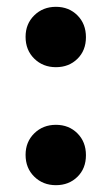

<svg xmlns="http://www.w3.org/2000/svg" viewBox="-20 -529 327 563"><path d="M144 14Q106 14 80.5 -11Q55 -36 55 -75Q55 -113 80.5 -138Q106 -163 144 -163Q182 -163 207 -138Q232 -113 232 -74Q232 -35 207 -10.5Q182 14 144 14ZM144 -332Q106 -332 80.5 -357Q55 -382 55 -421Q55 -459 80.5 -484Q106 -509 144 -509Q182 -509 207 -484Q232 -459 232 -420Q232 -381 207 -356.5Q182 -332 144 -332Z"/></svg>

Font: Space Grotesk SemiBold
Style: Regular
Weight: 600
Designer: Florian Karsten
Foundry: Florian Karsten
Version: Version 2.000